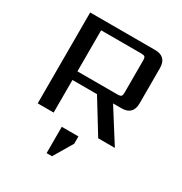

<svg xmlns="http://www.w3.org/2000/svg" viewBox="-194 -765 1079 1138"><g transform="rotate(30 346.0 -196.5)"><path d="M287 229V49H401V99L324 229ZM203 -563V-282H477Q496 -282 502 -288Q508 -294 508 -313V-532Q508 -552 502 -557.5Q496 -563 477 -563ZM203 -223V0H94V-622H538Q617 -622 617 -543V-302Q617 -223 538 -223H481L622 0H508L371 -223Z"/></g></svg>

Font: Sarpanch Medium
Style: Regular
Weight: 500
Designer: Manushi Parikh (Devanagari and Latin), Jyotish Sonowal (Devanagari)
Foundry: Indian Type Foundry
Version: Version 2.004;PS 1.0;hotconv 1.0.78;makeotf.lib2.5.61930; tt